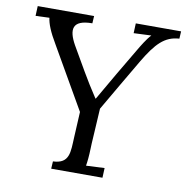

<svg xmlns="http://www.w3.org/2000/svg" viewBox="-79 -776 827 852"><g transform="rotate(10 334.5 -350.0)"><path d="M668.9 -700.2H464.8L462.9 -655.8L542 -659.2C522 -638.2 501 -602.1 489.7 -583C441.9 -502 399.9 -432.1 348.1 -340.8H346.2C293 -420.9 262.2 -479 215.8 -558.1C180.2 -622.1 183.1 -667 274.9 -667L276.9 -700.2H22.9L21 -655.8L83 -658.2C85.9 -632.8 99.1 -598.1 130.9 -544.9L289.1 -270L283.2 -155.8C279.8 -87.9 284.2 -36.1 209 -33.2L207 0H438L439.9 -43.9L356.9 -40C359.9 -57.1 362.8 -83 363.8 -119.1C362.8 -120.1 372.1 -257.8 374 -299.8C417 -373 461.9 -452.1 513.2 -538.1C564 -623 601.1 -663.1 667 -667Z"/></g></svg>

Font: Lora Italic
Style: Regular
Weight: 400
Italic angle: -3°
Designer: Olga Karpushina, Alexei Vanyashin
Foundry: Cyreal
Version: Version 1.011;PS 001.011;hotconv 1.0.70;makeotf.lib2.5.58329